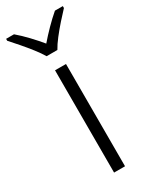

<svg xmlns="http://www.w3.org/2000/svg" viewBox="-231 -815 693 865"><g transform="rotate(-30 115.5 -382.5)"><path d="M145 0H88V-532H145ZM87 -606Q74 -628 53 -655Q32 -682 9 -708.5Q-14 -735 -32 -755V-765H9Q36 -742 63.5 -713Q91 -684 114 -656Q138 -684 166.5 -713Q195 -742 222 -765H263V-755Q244 -735 220.5 -708.5Q197 -682 176 -655Q155 -628 143 -606Z"/></g></svg>

Font: RS Noto Sans Light
Style: Regular
Weight: 300
Designer: Monotype Design Team
Foundry: Monotype Imaging Inc.
Version: Version 3.10